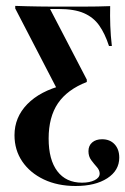

<svg xmlns="http://www.w3.org/2000/svg" viewBox="-20 -436 423 649"><path d="M235.5 192.7Q175 192.7 128.2 170.6Q81.5 148.4 55.2 109.7Q29 71 29 21Q29 -39.5 72.2 -83.9Q115.3 -128.2 194.4 -148.4L175 -130.6L31.5 -407.3V-416.1Q51.6 -415.3 71.4 -414.9Q91.1 -414.5 111.3 -414.1Q131.5 -413.7 152.4 -413.7H178.2H266.1Q287.1 -413.7 309.3 -414.1Q331.5 -414.5 352.4 -415.3Q351.6 -383.1 352.8 -349.2Q354 -315.3 358.1 -280.6H348.4Q334.7 -322.6 315.3 -350Q296 -377.4 263.7 -391.5Q231.5 -405.6 178.2 -405.6H149.2L273.4 -166.9V-158.9Q207.3 -133.1 175.8 -86.7Q144.4 -40.3 144.4 32.3Q144.4 104 173.8 142.7Q203.2 181.5 257.3 181.5Q283.1 181.5 300 173Q316.9 164.5 316.9 150.8Q316.9 139.5 307.3 128.6Q297.6 117.7 288.3 105.2Q279 92.7 279 75Q279 56.5 291.5 45.6Q304 34.7 325 34.7Q351.6 34.7 367.3 51.6Q383.1 68.5 383.1 96.8Q383.1 140.3 342.7 166.5Q302.4 192.7 235.5 192.7Z"/></svg>

Font: Playfair 144pt SemiCondensed
Style: Bold
Weight: 700
Width: 4
Designer: Claus Eggers Sørensen
Foundry: Claus Eggers Sørensen
Version: Version 2.203